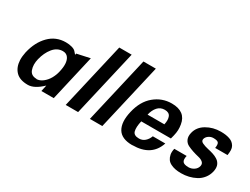

<svg xmlns="http://www.w3.org/2000/svg" viewBox="-61 -1260 2364 1813"><g transform="rotate(30 1120.5 -353.5)"><path d="M101.1 -243.2V-242.2Q129.4 -364.3 203.1 -438.7Q276.9 -513.2 383.8 -513.2Q420.9 -513.2 450.7 -504.6Q480.5 -496.1 493.2 -481Q503.4 -467.8 517.1 -454.1L520 -469.2L662.1 -500L546.9 1H412.1L426.8 -66.9Q342.3 15.1 271 15.1Q183.1 15.1 139.4 -29.8Q95.7 -74.7 91.8 -150.9Q90.3 -192.9 101.1 -243.2ZM314.9 -75.2 313 -73.2Q349.6 -73.2 383.3 -99.6Q417 -126 438.5 -164.3Q460 -202.6 469.2 -244.1Q494.1 -348.6 460 -397.9Q439.9 -426.8 400.9 -426.8Q338.9 -426.8 294.9 -372.1Q252.9 -319.8 233.9 -242.2Q217.8 -175.8 236.8 -124Q254.9 -75.2 314.9 -75.2Z M812 0H676.8L843.8 -722.2H979Z M1075.7 0H940.4L1107.4 -722.2H1242.7Z M1412.1 14.2 1410.2 15.1Q1293 15.1 1251.7 -54.2Q1210.4 -123.5 1239.3 -247.1Q1269 -377 1351.1 -444.8Q1433.6 -513.2 1539.1 -513.2Q1690.4 -513.2 1710.9 -382.8Q1715.8 -353 1714.8 -324.2Q1713.9 -295.4 1705.1 -259.8L1695.3 -222.2H1372.1Q1355.5 -150.4 1366.2 -109.9Q1376.5 -70.8 1434.1 -70.8Q1470.2 -70.8 1496.8 -94Q1523.4 -117.2 1537.1 -154.8H1673.3Q1617.7 14.2 1412.1 14.2ZM1575.2 -307.1Q1587.4 -361.8 1573 -395Q1558.6 -428.2 1511.2 -428.2Q1463.9 -428.2 1434.1 -394.8Q1404.3 -361.3 1392.1 -307.1Z M2042 -426.8Q2014.2 -426.8 1991 -410.4Q1967.8 -394 1961.9 -369.1Q1957.5 -345.7 1983.9 -333Q2011.2 -319.8 2050.8 -311Q2066.4 -307.6 2079.3 -304.4Q2092.3 -301.3 2106.9 -296.4Q2121.6 -291.5 2133.1 -286.4Q2144.5 -281.2 2156.2 -273.9Q2168 -266.6 2176.3 -258.3Q2184.6 -250 2191.2 -239Q2197.8 -228 2200.9 -215.6Q2204.1 -203.1 2203.9 -187.3Q2203.6 -171.4 2199.7 -153.8Q2189.5 -110.4 2163.3 -77.1Q2137.2 -43.9 2100.8 -24.4Q2064.5 -4.9 2024.2 4.6Q1983.9 14.2 1940.9 14.2Q1906.7 14.2 1878.7 8.8Q1850.6 3.4 1826.4 -8.8Q1802.2 -21 1788.6 -40.3Q1774.9 -59.6 1769 -87.9Q1763.2 -116.2 1772 -153.8H1906.7Q1896 -108.4 1911.1 -89.1Q1926.3 -69.8 1974.1 -69.8Q2006.3 -69.8 2033.7 -88.4Q2061 -106.9 2067.9 -137.2Q2073.7 -163.1 2055.7 -179.2Q2037.6 -195.3 2007.8 -202.1Q1934.1 -219.2 1880.9 -245.1Q1851.1 -259.8 1837.4 -290.3Q1823.7 -320.8 1834 -362.8Q1850.6 -433.6 1919.4 -473.9Q1988.3 -514.2 2072.8 -514.2Q2101.6 -514.2 2124.8 -511Q2147.9 -507.8 2169.4 -500.5Q2190.9 -493.2 2205.3 -481.2Q2219.7 -469.2 2230 -451.4Q2240.2 -433.6 2241 -409.7Q2241.7 -385.7 2236.8 -354H2102.1Q2108.9 -396 2097.4 -411.4Q2085.9 -426.8 2042 -426.8Z"/></g></svg>

Font: Perun
Style: Bold Italic
Weight: 700
Italic angle: -12°
Foundry: Copyright (c) Stefan Peev, Context Ltd, 2016
Version: Version 001.000